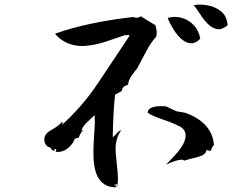

<svg xmlns="http://www.w3.org/2000/svg" viewBox="-20 -781 1040 814"><path d="M471 13Q416 13 393 -34Q375 -71 376 -141Q376 -152 377 -172Q378 -192 380 -223Q382 -247 382 -264.5Q382 -282 381 -293Q364 -277 346.5 -260Q329 -243 323 -222Q327 -232 332 -229Q328 -225 323 -217Q318 -209 313 -196Q309 -198 304 -195Q300 -193 297 -193Q291 -174 273 -157Q251 -137 227 -137Q225 -137 222 -137Q219 -137 216 -138Q215 -140 218 -144Q219 -147 219 -148Q211 -150 210 -146V-141Q201 -143 197 -150.5Q193 -158 184 -158Q169 -168 168 -187Q166 -213 198 -230Q236 -252 242 -264Q249 -264 242 -251Q280 -285 319.5 -329.5Q359 -374 397 -431L529 -629Q529 -634 521 -632H510Q488 -625 467 -617.5Q446 -610 424 -603Q398 -595 376 -591Q354 -587 335 -586Q259 -584 213 -638Q283 -663 366 -680.5Q449 -698 545 -709Q563 -701 577 -712Q587 -705 602.5 -696Q618 -687 639 -674Q648 -643 642 -625Q621 -604 597 -558Q581 -527 572 -510.5Q563 -494 561 -490Q555 -483 549 -475.5Q543 -468 538 -460Q524 -440 523 -422Q497 -414 497 -396Q493 -393 485.5 -389Q478 -385 468 -380Q464 -346 461.5 -301Q459 -256 458 -200Q465 -203 474.5 -215Q484 -227 494 -229Q481 -212 474.5 -187Q468 -162 471 -130L476 -78Q478 -62 479 -48.5Q480 -35 480 -25Q480 -7 477 10Q476 11 475 10Q474 10 474 7Q474 5 477 4Q477 -2 474 0L470 3L468 0Q465 1 465 2Q465 2 469 5.5Q473 9 471 13ZM684 -83Q706 -106 719 -120Q732 -134 736 -139Q767 -179 767 -206Q767 -232 742 -245Q732 -250 715.5 -257.5Q699 -265 674 -273Q626 -289 606 -303Q607 -331 665 -331Q671 -331 676.5 -330.5Q682 -330 687 -329Q694 -325 704.5 -320Q715 -315 729 -309L765 -303Q879 -262 887 -167Q878 -157 874 -141L855 -145Q854 -125 820 -116Q791 -109 776 -104.5Q761 -100 761 -100Q758 -104 750 -104Q729 -104 684 -83ZM755 -611Q733 -628 715.5 -656.5Q698 -685 691 -705Q724 -714 753.5 -704.5Q783 -695 803.5 -672Q824 -649 829 -617Q810 -597 791 -597.5Q772 -598 755 -611ZM945 -674Q921 -654 901 -657.5Q881 -661 864 -677Q845 -695 829.5 -719.5Q814 -744 801 -759Q827 -764 859.5 -758.5Q892 -753 917 -733Q942 -713 945 -674Z"/></svg>

Font: Yuji Hentaigana Akari
Style: Regular
Weight: 400
Designer: Kataoka Yuji
Foundry: Kinuta Font Factory
Version: Version 3.002